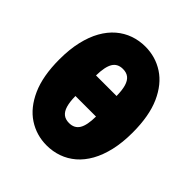

<svg xmlns="http://www.w3.org/2000/svg" viewBox="-202 -875 1030 1030"><g transform="rotate(45 313.0 -360.0)"><path d="M313 15Q235.5 15 172.5 -26.2Q109.5 -67.5 72.2 -150.8Q35 -234 35 -360Q35 -436 49 -496.2Q63 -556.5 88.2 -601.2Q113.5 -646 148.2 -675.8Q183 -705.5 224.8 -720.2Q266.5 -735 313 -735Q390.5 -735 453.5 -694Q516.5 -653 553.8 -569.8Q591 -486.5 591 -360Q591 -284.5 577 -224.2Q563 -164 537.8 -119Q512.5 -74 477.8 -44.2Q443 -14.5 401.2 0.2Q359.5 15 313 15ZM313 -155Q353.5 -155 372 -185.5Q390.5 -216 391 -282H235Q235.5 -238 243.8 -210Q252 -182 269 -168.5Q286 -155 313 -155ZM235 -438H391Q390.5 -482 382.2 -510Q374 -538 357 -551.5Q340 -565 313 -565Q272.5 -565 254.2 -534.5Q236 -504 235 -438Z"/></g></svg>

Font: Geologica Cursive Black
Style: Regular
Weight: 900
Designer: Sindre Bremnes, Frode Helland
Foundry: Monokrom Skriftforlag AS
Version: Version 1.010;gftools[0.9.28]